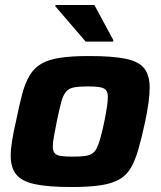

<svg xmlns="http://www.w3.org/2000/svg" viewBox="-20 -743 645 771"><path d="M268 8Q173 8 120 -3.5Q67 -15 45 -42.5Q23 -70 23 -117Q23 -143 28.5 -177.5Q34 -212 44 -255Q57 -320 69 -365Q81 -410 99 -440Q117 -470 146 -487Q175 -504 221.5 -511Q268 -518 338 -518Q432 -518 485 -507Q538 -496 559.5 -468Q581 -440 581 -392Q581 -366 576.5 -332Q572 -298 563 -255Q549 -190 536 -144.5Q523 -99 505.5 -69Q488 -39 459 -22.5Q430 -6 384 1Q338 8 268 8ZM273 -114Q302 -114 320.5 -116.5Q339 -119 350.5 -126.5Q362 -134 369.5 -150Q377 -166 384 -191.5Q391 -217 399 -255Q406 -290 409.5 -313.5Q413 -337 413 -354Q413 -372 405.5 -381Q398 -390 380.5 -393Q363 -396 333 -396Q297 -396 276.5 -392Q256 -388 244.5 -374Q233 -360 225.5 -331.5Q218 -303 208 -255Q201 -219 196.5 -195Q192 -171 192 -155Q192 -137 199.5 -128Q207 -119 225 -116.5Q243 -114 273 -114ZM324 -576 202 -718 203 -723H359L435 -582L434 -576Z"/></svg>

Font: Saira SemiExpanded
Style: Bold Italic
Weight: 700
Width: 6
Italic angle: -12°
Designer: Hector Gatti with collaboration of the Omnibus-Type team
Foundry: Omnibus-Type
Version: Version 1.101